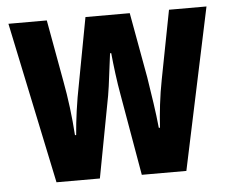

<svg xmlns="http://www.w3.org/2000/svg" viewBox="-44 -597 773 648"><g transform="rotate(-5 342.5 -273.5)"><path d="M363 -276Q357 -309 352 -347.5Q347 -386 344 -418H340Q335 -382 330.5 -343.5Q326 -305 321 -276L269 0H122L7 -547H137L175 -337Q183 -295 189 -247Q195 -199 198 -153H202Q205 -191 211 -234.5Q217 -278 227 -328L268 -547H418L458 -326Q465 -282 471.5 -237.5Q478 -193 482 -153H486Q488 -189 493 -231Q498 -273 506 -314L551 -547H678L562 0H411Z"/></g></svg>

Font: Noto Sans Lao UI ExtCond
Style: Bold
Weight: 700
Width: 2
Designer: Monotype Design Team
Foundry: Monotype Imaging Inc.
Version: Version 2.000; ttfautohint (v1.8.4.7-5d5b)